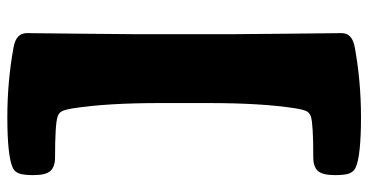

<svg xmlns="http://www.w3.org/2000/svg" viewBox="-252 -550 970 505"><g transform="rotate(-90 232.5 -297.0)"><path d="M395.5 -175.3Q395.5 -137.7 397 -12.2Q398.4 113.3 398.4 117.2Q398.4 144.5 362.3 151.4Q272 168 177.7 168Q75.2 168 44.4 153.8Q34.2 148.9 29.5 137.7Q24.9 126.5 24.9 99.6Q24.9 66.4 36.1 54.4Q47.4 42.5 71.3 42.5Q160.6 42.5 179.2 36.1Q189 32.7 193.1 24.4Q197.3 16.1 200.7 -5.4Q214.4 -93.3 214.4 -231.4V-362.3Q214.4 -500.5 200.7 -588.4Q197.3 -609.9 193.1 -618.2Q189 -626.5 179.2 -629.9Q159.2 -636.7 71.3 -636.7Q47.4 -636.7 36.1 -648.7Q24.9 -660.6 24.9 -693.4Q24.9 -720.2 29.5 -731.9Q34.2 -743.7 44.4 -748Q75.2 -762.2 177.7 -762.2Q272 -762.2 362.3 -745.6Q398.4 -738.8 398.4 -710.9Q398.4 -707 397 -581.5Q395.5 -456.1 395.5 -418.5Z"/></g></svg>

Font: Cooper* Black
Style: Regular
Weight: 900
Designer: Owen Earl
Foundry: indestructible type*
Version: Version 0.001